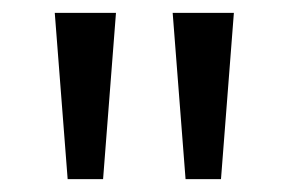

<svg xmlns="http://www.w3.org/2000/svg" viewBox="-20 -734 448 298"><path d="M160 -714 140 -456H85L65 -714ZM343 -714 323 -456H268L248 -714Z"/></svg>

Font: Noto Sans Limbu
Style: Regular
Weight: 400
Designer: Monotype Design Team
Foundry: Monotype Imaging Inc.
Version: Version 2.004; ttfautohint (v1.8.4.7-5d5b)